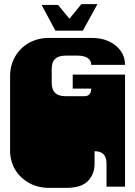

<svg xmlns="http://www.w3.org/2000/svg" viewBox="-20 -906 656 932"><path d="M33 -135Q32 -140 31 -146Q30 -152 29.5 -158.5Q29 -165 29 -170V-171Q29 -184 29 -190Q29 -196 29 -209V-260Q29 -269 29 -273.5Q29 -278 29 -282.5Q29 -287 29 -296V-297Q29 -310 29 -316Q29 -322 29 -334V-536Q29 -589 53.5 -631.5Q78 -674 121 -698Q164 -722 218 -722H426Q474 -722 510.5 -704.5Q547 -687 567 -657.5Q587 -628 587 -591H423Q423 -613 405.5 -624.5Q388 -636 356 -636H299Q265 -636 248 -620.5Q231 -605 231 -569V-506Q231 -470 248 -454.5Q265 -439 299 -439H390Q406 -439 414.5 -449Q423 -459 423 -476H333V-544H587V-334Q587 -321 587 -315Q587 -309 587 -297V-296Q587 -287 587 -282.5Q587 -278 587 -273.5Q587 -269 587 -260V0H497V-113Q497 -172 439 -172V-112Q439 -60 406.5 -27Q374 6 302 6H218Q149 6 98 -33Q47 -72 33 -135ZM182 -882H262L317 -815L375 -886H453L382 -757H249Z"/></svg>

Font: Danfo
Style: Regular
Weight: 400
Version: Version 1.000;Glyphs 3.2 (3236)